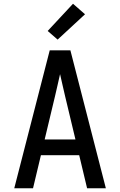

<svg xmlns="http://www.w3.org/2000/svg" viewBox="-20 -1003 640 1023"><path d="M56 0 245 -735H355L544 0H444L402 -176H198L156 0ZM382 -260 327 -490Q320 -519 313.5 -548.5Q307 -578 300 -608Q293 -578 286.5 -548.5Q280 -519 273 -490L218 -260ZM287 -792 234 -838 369 -983 433 -927Z"/></svg>

Font: Iosevka Aile Medium
Style: Regular
Weight: 500
Designer: Belleve Invis
Foundry: Belleve Invis
Version: Version 27.3.5; ttfautohint (v1.8.4)